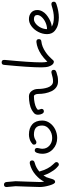

<svg xmlns="http://www.w3.org/2000/svg" viewBox="771 -1499 728 2310"><g transform="rotate(-90 1135.0 -344.0)"><path d="M40 -230Q40 -279.3 44.9 -388.4Q49.8 -497.6 49.8 -520Q49.8 -536.1 40 -626V-629.9Q40 -660.2 69.8 -660.2Q82 -660.2 90.3 -652.3Q98.6 -644.5 100.1 -629.9Q109.9 -536.1 109.9 -520Q109.9 -497.6 105 -388.4Q100.1 -279.3 100.1 -230Q100.1 -202.1 105 -176.8Q129.4 -230.5 187.3 -280.5Q245.1 -330.6 315.9 -348.1Q325.7 -350.1 330.1 -350.1Q359.9 -350.1 359.9 -319.8Q359.9 -297.4 330.1 -290Q273.4 -275.4 226.1 -234.9Q229.5 -227.5 231 -220.2Q242.2 -176.3 264.2 -136.2Q285.2 -96.7 310.1 -71.8Q326.7 -55.2 333.3 -46.4Q339.8 -37.6 339.8 -29.8Q339.8 -15.6 330.8 -7.8Q321.8 0 310.1 0Q302.2 0 293.5 -6.6Q284.7 -13.2 268.1 -29.8Q238.8 -59.1 211.9 -108.9Q193.8 -140.6 179.2 -185.1Q167 -167 158.2 -149.9Q152.3 -136.2 145 -109.9Q134.8 -70.8 127.4 -60.1Q117.2 -44.9 100.1 -44.9Q79.1 -44.9 59.6 -110.8Q40 -176.8 40 -230Z M439.9 -200.2Q439.9 -230 449.7 -259.8Q459.5 -290 480 -290Q509.8 -290 509.8 -259.8Q509.8 -252.9 506.8 -241.2Q500 -212.9 500 -200.2Q500 -147.5 537.6 -113.8Q575.2 -80.1 629.9 -80.1Q687 -80.1 733.4 -114.5Q779.8 -148.9 779.8 -200.2Q779.8 -252.9 752.4 -276.4Q725.1 -299.8 669.9 -299.8Q655.3 -299.8 638.4 -295.2Q621.6 -290.5 611.8 -284.2Q589.8 -270 580.1 -270Q549.8 -270 549.8 -299.8Q549.8 -309.6 556.2 -316.4Q562.5 -323.2 580.1 -335Q595.7 -345.7 621.6 -352.8Q647.5 -359.9 669.9 -359.9Q750 -359.9 794.9 -318.8Q839.8 -277.8 839.8 -200.2Q839.8 -149.4 809.1 -107.4Q778.3 -65.4 730.5 -42.7Q682.6 -20 629.9 -20Q550.3 -20 495.1 -71.3Q439.9 -122.6 439.9 -200.2Z M909.7 -250Q909.7 -277.8 924.1 -293.7Q938.5 -309.6 969.7 -327.1Q996.6 -342.3 1040.5 -351.1Q1084.5 -359.9 1129.9 -359.9Q1170.4 -359.9 1195.1 -327.1Q1219.7 -294.4 1219.7 -250Q1219.7 -220.2 1223.9 -191.2Q1228 -162.1 1237.5 -133.5Q1247.1 -105 1265.9 -87.4Q1284.7 -69.8 1310.1 -69.8Q1351.6 -69.8 1400.9 -85.9Q1412.6 -89.8 1419.9 -89.8Q1449.7 -89.8 1449.7 -60.1Q1449.7 -48.3 1442.9 -41.3Q1436 -34.2 1419.9 -28.8Q1387.7 -18.1 1366.2 -13.9Q1344.7 -9.8 1310.1 -9.8Q1270 -9.8 1239.7 -31.2Q1209.5 -52.7 1192.6 -88.4Q1175.8 -124 1167.7 -164.8Q1159.7 -205.6 1159.7 -250Q1159.7 -267.6 1152.1 -283.7Q1144.5 -299.8 1130.9 -299.8Q1091.3 -299.8 1053.7 -291.7Q1016.1 -283.7 995.1 -272Q969.7 -258.3 969.7 -250Q969.7 -238.8 974.9 -226.6Q980 -214.4 980 -210Q980 -180.2 949.7 -180.2Q932.6 -180.2 921.1 -201.7Q909.7 -223.1 909.7 -250Z M1479.5 -210Q1479.5 -353 1509.3 -658.2Q1510.7 -673.3 1517.8 -680.7Q1524.9 -688 1539.6 -688Q1569.3 -688 1569.3 -658.2V-651.9Q1539.6 -346.7 1539.6 -210Q1539.6 -162.6 1547.4 -138.2Q1594.2 -185.1 1631.3 -210Q1710 -262.7 1784.7 -270H1789.6Q1819.3 -270 1819.3 -240.2Q1819.3 -225.6 1812 -218.5Q1804.7 -211.4 1789.6 -210Q1729 -203.6 1664.6 -160.2Q1637.7 -142.1 1616 -122.1Q1594.2 -102.1 1584 -89.4Q1573.7 -76.7 1564.9 -68.4Q1556.2 -60.1 1549.3 -60.1Q1510.7 -60.1 1490.2 -120.1Q1479.5 -153.3 1479.5 -210Z M1879.4 -142.1Q1879.4 -195.8 1905.5 -246.6Q1931.6 -297.4 1973.6 -328.6Q2015.6 -359.9 2059.6 -359.9Q2107.4 -359.9 2138.4 -332.8Q2169.4 -305.7 2169.4 -259.8Q2169.4 -229 2154.1 -200.4Q2138.7 -171.9 2115 -151.9Q2091.3 -131.8 2063.7 -116.5Q2036.1 -101.1 2011.7 -93.5Q1987.3 -85.9 1970.2 -85.9Q2005.9 -60.1 2079.6 -60.1Q2141.1 -60.1 2220.2 -85.9Q2231.9 -89.8 2239.3 -89.8Q2269.5 -89.8 2269.5 -60.1Q2269.5 -48.3 2262.5 -41.3Q2255.4 -34.2 2239.3 -28.8Q2153.8 0 2079.6 0Q2061 0 2042 -2.2Q2022.9 -4.4 1999 -9.5Q1975.1 -14.6 1954.8 -25.4Q1934.6 -36.1 1917 -51Q1899.4 -65.9 1889.4 -89.4Q1879.4 -112.8 1879.4 -142.1ZM1939.5 -142.1Q1978.5 -142.1 2018.3 -159.7Q2058.1 -177.2 2083.7 -204.8Q2109.4 -232.4 2109.4 -259.8Q2109.4 -299.8 2059.6 -299.8Q2032.7 -299.8 2004.6 -277.3Q1976.6 -254.9 1958 -217.8Q1939.5 -180.7 1939.5 -142.1Z"/></g></svg>

Font: Pecita
Style: Book
Weight: 400
Width: 6
Version: Version 3.4.1